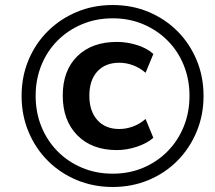

<svg xmlns="http://www.w3.org/2000/svg" viewBox="-20 -735 855 765"><path d="M428.6 10Q352.3 10 286 -17.6Q219.7 -45.3 170.5 -94.5Q121.3 -143.7 93.6 -210Q66 -276.3 66 -352.6Q66 -430 93.7 -496Q121.3 -561.9 170.6 -610.8Q219.8 -659.6 285.7 -687.3Q351.6 -715 429 -715Q506.4 -715 572.3 -687.3Q638.2 -659.6 686.9 -610.8Q735.7 -561.9 763.3 -496Q791 -430 791 -352.6Q791 -276.3 763.3 -210Q735.6 -143.7 686.8 -94.5Q637.9 -45.3 572 -17.6Q506 10 428.6 10ZM446 -137Q346 -137 288 -196Q230 -255 230 -354.5Q230 -454 288 -511Q346 -568 446 -568Q486 -568 526 -555.5Q566 -543 591 -520L560 -445Q537 -465 510 -475Q483 -485 455 -485Q400 -485 368 -450.5Q336 -415.9 336 -353.6Q336 -292 368 -256.5Q400 -221 455 -221Q483 -221 510 -231Q537 -241 560 -261L591 -186Q566 -164 525.7 -150.5Q485.3 -137 446 -137ZM429 -43Q495 -43 550.5 -66.5Q606 -90 647.5 -132Q689 -174 712 -230.5Q735 -286.9 735 -353Q735 -419 712 -475.5Q689 -532 647.5 -573.5Q606 -615 550.5 -638.5Q495 -662 429.5 -662Q363 -662 307 -638.5Q251 -615 209.5 -573.5Q168 -532 145 -475.5Q122 -419.1 122 -353Q122 -287 145 -230.5Q168 -174 209.5 -132Q251 -90 307.2 -66.5Q363.3 -43 429 -43Z"/></svg>

Font: Mulish ExtraLight
Style: Italic
Weight: 200
Italic angle: -9°
Designer: Vernon Adams
Foundry: Vernon Adams
Version: Version 3.603